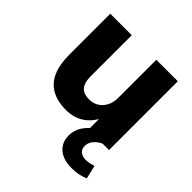

<svg xmlns="http://www.w3.org/2000/svg" viewBox="-184 -633 973 973"><g transform="rotate(45 302.0 -147.0)"><path d="M245 11Q183 11 141.5 -12.5Q100 -36 79.5 -82.5Q59 -129 59 -199V-493H213V-198Q213 -169 221 -149Q229 -129 246 -119.5Q263 -110 290 -110Q319 -110 341 -123.5Q363 -137 376 -162Q389 -187 389 -220V-493H543V0H396V-97H407Q384 -45 343 -17Q302 11 245 11ZM473 199Q413 199 379.5 170Q346 141 346 92Q346 48 375.5 11Q405 -26 453 -45L497 0Q481 7 468 18.5Q455 30 448 43.5Q441 57 441 72Q441 95 456 107Q471 119 494 119Q509 119 521.5 116Q534 113 548 109L565 181Q542 191 521 195Q500 199 473 199Z"/></g></svg>

Font: Nunito Sans 11pt ExtraBold
Style: Regular
Weight: 800
Version: Version 3.101;gftools[0.9.27]